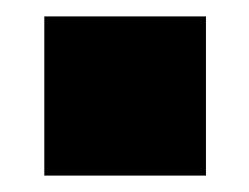

<svg xmlns="http://www.w3.org/2000/svg" viewBox="-20 -477 304 234"><path d="M34 -263H231V-457H34Z"/></svg>

Font: Aspekta 850
Style: Regular
Weight: 850
Designer: Ivo Dolenc
Version: Version 2.000